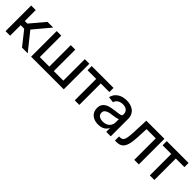

<svg xmlns="http://www.w3.org/2000/svg" viewBox="268 -1667 2806 2806"><g transform="rotate(45 1670.5 -264.5)"><path d="M66.4 0V-529.3H160.6V-303.2H213.4L403.8 -529.3H521.5L306.2 -272.5L524.4 0H406.7L233.9 -217.8H160.6V0Z M594.2 -529.3H688.5V-85.4H884.8V-529.3H978V-85.4H1174.8V-529.3H1269V0H594.2Z M1496.6 0V-443.4H1317.4V-529.3H1768.6V-443.4H1590.8V0Z M1987.3 9.8Q1935.5 9.8 1894.3 -8.5Q1853 -26.9 1829.1 -62.7Q1805.2 -98.6 1805.2 -150.9Q1805.2 -196.3 1822.8 -224.9Q1840.3 -253.4 1869.9 -270Q1899.4 -286.6 1936.5 -295.2Q1973.6 -303.7 2012.2 -308.6Q2061.5 -314.9 2090.8 -318.4Q2120.1 -321.8 2133.3 -330.1Q2146.5 -338.4 2146.5 -357.4V-361.3Q2146.5 -390.6 2133.8 -412.4Q2121.1 -434.1 2096.7 -446Q2072.3 -458 2036.6 -458Q2001 -458 1974.6 -446.5Q1948.2 -435.1 1931.9 -416.3Q1915.5 -397.5 1910.6 -375L1818.4 -386.7Q1829.1 -435.1 1859.6 -468.8Q1890.1 -502.4 1935.5 -520Q1981 -537.6 2036.1 -537.6Q2074.7 -537.6 2111.3 -527.8Q2147.9 -518.1 2177 -496.6Q2206.1 -475.1 2223.1 -440.7Q2240.2 -406.2 2240.2 -357.9V0H2147.5V-73.7H2144Q2134.3 -54.2 2115 -34.9Q2095.7 -15.6 2064.5 -2.9Q2033.2 9.8 1987.3 9.8ZM2004.4 -69.3Q2051.8 -69.3 2083.5 -87.2Q2115.2 -105 2130.9 -133.8Q2146.5 -162.6 2146.5 -195.3V-262.7Q2141.1 -257.8 2126.7 -253.4Q2112.3 -249 2092.5 -245.4Q2072.8 -241.7 2052 -238.8Q2031.2 -235.8 2013.7 -233.4Q1983.4 -229.5 1957.5 -220.2Q1931.6 -210.9 1915.5 -193.8Q1899.4 -176.8 1899.4 -147.9Q1899.4 -110.4 1928.2 -89.8Q1957 -69.3 2004.4 -69.3Z M2327.6 0V-85H2347.7Q2371.6 -85 2387.5 -93.5Q2403.3 -102.1 2413.1 -124.3Q2422.9 -146.5 2428.2 -187.5Q2433.6 -228.5 2436.5 -293.9L2446.3 -529.3H2820.8V0H2726.6V-444.3H2536.1L2527.8 -263.7Q2523.4 -173.8 2507.1 -115.5Q2490.7 -57.1 2455.8 -28.6Q2420.9 0 2360.8 0Z M3047.9 0V-443.4H2868.7V-529.3H3319.8V-443.4H3142.1V0Z"/></g></svg>

Font: Inter Cardless Tabular
Style: Regular
Weight: 400
Designer: Rasmus Andersson
Foundry: rsms
Version: Version 4.000;git-4fc901f